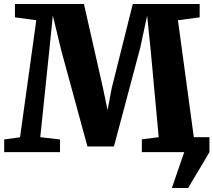

<svg xmlns="http://www.w3.org/2000/svg" viewBox="-20 -763 1070 963"><path d="M842 180 904 0V-75H1030.5V0Q1014 29 993.5 63Q973 97 954.2 128.2Q935.5 159.5 923.5 180ZM80.5 -74.5 162 -661.5 55 -676V-743H401L496.5 -321.5L519.5 -210.5L540.5 -321.5L646 -743H981.5V-676L872.5 -661.5L952 -75.5L1029 -63.5V0H691.5V-64L776 -75L736 -508.5L718 -684.5L683.5 -524L551.5 -28.5H418.5L287 -511L245 -685L227 -508.5L182 -75L281 -63.5V0H1V-63.5Z"/></svg>

Font: Merriweather 24pt Black
Style: Regular
Weight: 900
Designer: Eben Sorkin
Foundry: Eben Sorkin
Version: Version 2.100